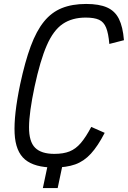

<svg xmlns="http://www.w3.org/2000/svg" viewBox="-20 -834 648 972"><path d="M197 118 222 0H190L196 -29H303L272 118ZM253 14Q155.5 14 107 -26.2Q58.5 -66.5 54 -158.8Q49.5 -251 82 -407Q106.5 -521.5 135.5 -599.8Q164.5 -678 202.8 -725Q241 -772 293.2 -793Q345.5 -814 416 -814Q482 -814 522 -796.2Q562 -778.5 582 -738.5Q602 -698.5 607.5 -630.5L533.5 -611.5Q529 -665 517.2 -694Q505.5 -723 481.2 -734Q457 -745 414 -745Q345 -745 297.5 -712.8Q250 -680.5 216.8 -604.2Q183.5 -528 155 -395Q127.5 -265 127 -191Q126.5 -117 157.8 -86Q189 -55 255 -55Q301 -55 332.2 -67.5Q363.5 -80 389 -109.8Q414.5 -139.5 442 -191.5L510 -161.5Q475.5 -94.5 440.2 -56Q405 -17.5 360.8 -1.8Q316.5 14 253 14Z"/></svg>

Font: Victor Mono Thin
Style: Italic
Weight: 100
Italic angle: -12°
Monospace: yes
Designer: Rune Bjørnerås
Version: Version 1.561;gftools[0.9.30]